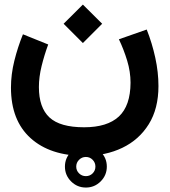

<svg xmlns="http://www.w3.org/2000/svg" viewBox="-20 -467 747 846"><path d="M266.1 267.1Q266.1 229 293.2 201.9Q320.3 174.8 358.4 174.8Q396.5 174.8 423.6 201.9Q450.7 229 450.7 267.1Q450.7 305.2 423.6 332.3Q396.5 359.4 358.4 359.4Q320.3 359.4 293.2 332.3Q266.1 305.2 266.1 267.1ZM315.9 267.1Q315.9 284.7 328.4 296.9Q340.8 309.1 358.4 309.1Q376 309.1 388.2 296.9Q400.4 284.7 400.4 267.1Q400.4 249.5 388.2 237.1Q376 224.6 358.4 224.6Q340.8 224.6 328.4 237.1Q315.9 249.5 315.9 267.1ZM260.3 -362.3 345.2 -446.8 430.2 -362.3 345.2 -277.3ZM503.9 -293.9 626.5 -336.9Q650.4 -276.4 664.3 -212.4Q678.2 -148.4 678.2 -87.9Q678.2 11.7 635.5 80.3Q592.8 148.9 519 184.3Q445.3 219.7 352.1 219.7Q201.2 219.7 114.7 141.6Q28.3 63.5 28.3 -81.1Q28.3 -139.2 43.2 -199.2Q58.1 -259.3 81.1 -315.9L192.4 -271Q175.3 -224.6 163.3 -176Q151.4 -127.4 151.4 -83.5Q151.4 7.3 198 50.5Q244.6 93.8 350.6 93.8Q452.6 93.8 503.7 46.4Q554.7 -1 555.2 -102.5Q555.2 -150.9 540.3 -200Q525.4 -249 503.9 -293.9Z"/></svg>

Font: Vazir FD-WOL
Style: Bold-FD-WOL
Weight: 700
Designer: Saber Rastikerdar
Foundry: Saber Rastikerdar
Version: Version 30.1.0